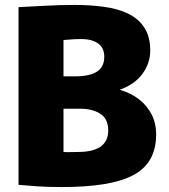

<svg xmlns="http://www.w3.org/2000/svg" viewBox="-20 -751 684 777"><path d="M230 6Q174 6 130.5 3Q87 0 55 -3V-722Q95 -724 157.5 -727.5Q220 -731 282 -731Q345 -731 400.5 -723.5Q456 -716 498 -696Q540 -676 564 -639.5Q588 -603 588 -546Q588 -496 557 -453Q526 -410 465 -388L466 -387Q509 -375 542 -349.5Q575 -324 593.5 -288Q612 -252 612 -209Q612 -149 588.5 -107.5Q565 -66 518 -41.5Q471 -17 399 -5.5Q327 6 230 6ZM296 -136Q326 -136 349 -141.5Q372 -147 387 -157.5Q402 -168 410 -184.5Q418 -201 418 -223Q418 -270 386 -290.5Q354 -311 306 -311H237V-136Q251 -135 264.5 -135.5Q278 -136 296 -136ZM284 -442Q323 -442 349.5 -450.5Q376 -459 389 -476.5Q402 -494 402 -521Q402 -558 376.5 -575.5Q351 -593 310 -593Q285 -593 263 -591Q241 -589 237 -589V-442Z"/></svg>

Font: Murecho Thin ExtraBold
Style: Regular
Weight: 800
Version: Version 1.010